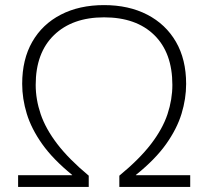

<svg xmlns="http://www.w3.org/2000/svg" viewBox="-20 -733 817 753"><path d="M51 0V-46H263V-47Q188 -108 145.5 -168Q103 -228 85 -287Q67 -346 67 -404Q67 -500 106.5 -569Q146 -638 218.5 -675.5Q291 -713 388 -713Q485 -713 557.5 -675.5Q630 -638 670 -569Q710 -500 710 -404Q710 -346 692 -287Q674 -228 631.5 -168Q589 -108 513 -47V-46H726V0H448V-44Q527 -109 572.5 -168.5Q618 -228 637 -285.5Q656 -343 656 -400Q656 -526 585 -595.5Q514 -665 388 -665Q264 -665 192 -595.5Q120 -526 120 -400Q120 -343 139.5 -285.5Q159 -228 204.5 -168.5Q250 -109 328 -44V0Z"/></svg>

Font: Nunito Sans 7pt ExtraLight
Style: Regular
Weight: 250
Designer: Vernon Adams
Foundry: Vernon Adams
Version: Version 3.101;gftools[0.9.27]